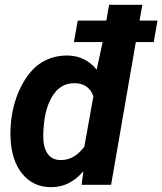

<svg xmlns="http://www.w3.org/2000/svg" viewBox="-20 -770 676 800"><path d="M636.2 -684.1H561.5L573.2 -750H434.6L422.9 -684.1H303.7L288.1 -594.7H407.7L382.8 -479.5C352.5 -517.6 313 -537.1 264.2 -538.6C262.2 -538.6 260.3 -538.6 258.8 -538.6C219.2 -538.6 184.1 -528.8 151.9 -508.8C120.1 -488.8 92.8 -457 70.3 -414.1C47.4 -370.6 32.7 -321.8 26.4 -267.6C24.4 -246.6 23.4 -228 23.4 -212.4C23.4 -207 23.4 -201.2 23.9 -196.3C26.4 -132.8 42.5 -83 72.3 -46.4C102.1 -9.8 141.1 9.3 190.4 9.8C191.9 9.8 193.4 9.8 194.8 9.8C245.6 9.8 289.6 -12.2 327.6 -56.6L319.8 0H442.9L545.9 -594.7H620.6ZM160.2 -207.5C161.6 -274.9 173.3 -327.6 196.3 -366.2C218.8 -404.3 249.5 -423.3 288.6 -423.3C290 -423.3 291 -423.3 292.5 -423.3C331.1 -422.4 356.4 -404.3 369.1 -369.1L331.5 -159.2C303.7 -121.6 271 -103 233.9 -103C232.4 -103 231.4 -103 230 -103C183.1 -104.5 160.2 -142.6 160.2 -202.6C160.2 -204.1 160.2 -206.1 160.2 -207.5Z"/></svg>

Font: Roboto
Style: Bold Italic
Weight: 700
Italic angle: -12°
Designer: Google
Version: Version 2.137; 2017